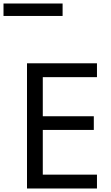

<svg xmlns="http://www.w3.org/2000/svg" viewBox="-57 -1075 633 1095"><path d="M496 0H97V-714H496V-635H187V-412H478V-334H187V-79H496ZM-37 -984V-1055H300V-984Z"/></svg>

Font: Noto Sans Tifinagh Rhissa Ixa
Style: Regular
Weight: 400
Designer: JamraPatel
Foundry: JamraPatel LLC
Version: Version 2.006; ttfautohint (v1.8.4.7-5d5b)